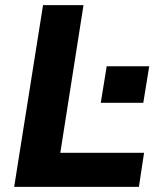

<svg xmlns="http://www.w3.org/2000/svg" viewBox="-20 -725 623 745"><path d="M35 0 147 -705H304L214 -132H539L519 0ZM371 -326 394 -468H559L536 -326Z"/></svg>

Font: Nunito Sans 11pt ExtraBold
Style: Italic
Weight: 800
Italic angle: -9°
Version: Version 3.101;gftools[0.9.27]